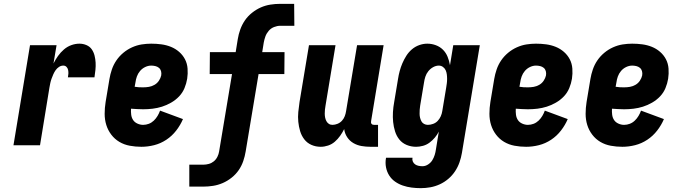

<svg xmlns="http://www.w3.org/2000/svg" viewBox="-20 -755 3540 998"><path d="M50 0 136 -520H274L258 -425Q268 -445 281.5 -464Q295 -483 312.5 -498Q330 -513 351 -520.5Q372 -528 393 -528Q412 -528 429.5 -520.5Q447 -513 457 -498.5Q467 -484 471.5 -466Q476 -448 477 -429.5Q478 -411 476 -391.5Q474 -372 471 -353H333Q335 -363 335.5 -372.5Q336 -382 334 -391.5Q332 -401 325.5 -407.5Q319 -414 309 -414Q297 -414 286.5 -407Q276 -400 269 -390Q262 -380 257 -368.5Q252 -357 248 -346Q244 -335 241.5 -323.5Q239 -312 237 -300L188 0Z M715 8Q684 8 654.5 2.5Q625 -3 600.5 -17.5Q576 -32 558.5 -55Q541 -78 532.5 -105.5Q524 -133 524 -163.5Q524 -194 529 -225L549 -345Q553 -369 561.5 -394Q570 -419 585 -441Q600 -463 621 -480.5Q642 -498 666.5 -509Q691 -520 716 -524Q741 -528 766 -528Q793 -528 819 -524.5Q845 -521 868.5 -511.5Q892 -502 911 -485.5Q930 -469 941.5 -447Q953 -425 955 -398.5Q957 -372 953 -346Q949 -321 939 -297Q929 -273 911 -254Q893 -235 869.5 -221.5Q846 -208 822 -200.5Q798 -193 773.5 -190Q749 -187 724 -187Q709 -187 693 -188Q677 -189 661 -190Q660 -174 662 -158.5Q664 -143 672 -131Q680 -119 694.5 -112.5Q709 -106 724 -106Q739 -106 753.5 -111.5Q768 -117 779.5 -128Q791 -139 799 -152.5Q807 -166 812 -180L931 -136Q918 -105 896 -76.5Q874 -48 844.5 -28.5Q815 -9 781.5 -0.5Q748 8 715 8ZM724 -301Q739 -301 754 -303.5Q769 -306 783 -314Q797 -322 806 -335.5Q815 -349 818 -363Q820 -375 817 -385.5Q814 -396 806 -402.5Q798 -409 787.5 -411.5Q777 -414 766 -414Q750 -414 734.5 -406.5Q719 -399 708 -386Q697 -373 691.5 -357.5Q686 -342 684 -326L680 -304Q691 -302 702 -301.5Q713 -301 724 -301Z M964 215V101H1037Q1051 101 1065.5 97Q1080 93 1091.5 83.5Q1103 74 1110 60Q1117 46 1119 32L1186 -370H1070L1071 -484H1205L1216 -552Q1220 -577 1229 -602Q1238 -627 1253 -649Q1268 -671 1290 -688.5Q1312 -706 1336 -716.5Q1360 -727 1385.5 -731Q1411 -735 1436 -735H1509L1510 -621H1437Q1421 -621 1404.5 -614.5Q1388 -608 1376.5 -594.5Q1365 -581 1359.5 -565.5Q1354 -550 1351 -534L1343 -484H1459L1458 -370H1324L1257 32Q1253 57 1244.5 82Q1236 107 1221 129Q1206 151 1184 168.5Q1162 186 1137.5 196.5Q1113 207 1087.5 211Q1062 215 1037 215Z M1647 8Q1621 8 1598.5 -2Q1576 -12 1561.5 -31Q1547 -50 1540 -73.5Q1533 -97 1530.5 -122Q1528 -147 1530.5 -173Q1533 -199 1537 -225L1586 -520H1724L1672 -206Q1670 -195 1669 -185Q1668 -175 1668 -164.5Q1668 -154 1670 -144Q1672 -134 1676.5 -125.5Q1681 -117 1689 -111.5Q1697 -106 1708 -106Q1721 -106 1734.5 -111.5Q1748 -117 1757.5 -127.5Q1767 -138 1772 -151Q1777 -164 1779 -178L1836 -520H1974L1909 -126Q1908 -122 1908.5 -118Q1909 -114 1911.5 -111Q1914 -108 1917.5 -107Q1921 -106 1925 -106H1945V8H1906Q1882 8 1859 4Q1836 0 1816.5 -11.5Q1797 -23 1784.5 -42Q1772 -61 1769 -84Q1760 -66 1748 -49Q1736 -32 1720.5 -18.5Q1705 -5 1685.5 1.5Q1666 8 1647 8Z M2167 223Q2143 223 2119.5 220Q2096 217 2074 209.5Q2052 202 2033.5 189Q2015 176 2003 157Q1991 138 1986.5 115Q1982 92 1986 68L1987 65H2124V66Q2122 76 2126 85Q2130 94 2138 99.5Q2146 105 2156 107Q2166 109 2176 109Q2191 109 2205 100Q2219 91 2227 78Q2235 65 2239.5 50.5Q2244 36 2246 21L2261 -71Q2253 -55 2240.5 -40Q2228 -25 2212.5 -13.5Q2197 -2 2178.5 3Q2160 8 2143 8Q2117 8 2094 -1.5Q2071 -11 2056 -29.5Q2041 -48 2033.5 -72Q2026 -96 2023.5 -121Q2021 -146 2022.5 -172Q2024 -198 2029 -225L2049 -345Q2052 -365 2057.5 -385.5Q2063 -406 2071.5 -426Q2080 -446 2092 -465Q2104 -484 2121 -498.5Q2138 -513 2159 -520.5Q2180 -528 2201 -528Q2224 -528 2245.5 -520Q2267 -512 2282.5 -496.5Q2298 -481 2306.5 -460Q2315 -439 2319 -416L2336 -520H2474L2381 40Q2377 64 2368.5 88.5Q2360 113 2345.5 135Q2331 157 2310.5 174.5Q2290 192 2266 203Q2242 214 2217 218.5Q2192 223 2167 223ZM2204 -106Q2217 -106 2231 -111Q2245 -116 2255 -126.5Q2265 -137 2271 -150.5Q2277 -164 2279 -178L2299 -298Q2301 -310 2302.5 -321.5Q2304 -333 2304 -345Q2304 -357 2302.5 -368.5Q2301 -380 2296.5 -390Q2292 -400 2282.5 -407Q2273 -414 2261 -414Q2246 -414 2231.5 -406Q2217 -398 2206.5 -385Q2196 -372 2191 -356.5Q2186 -341 2184 -326L2164 -206Q2162 -195 2161.5 -184.5Q2161 -174 2161 -163.5Q2161 -153 2163.5 -143Q2166 -133 2170.5 -124.5Q2175 -116 2184 -111Q2193 -106 2204 -106Z M2715 8Q2684 8 2654.5 2.5Q2625 -3 2600.5 -17.5Q2576 -32 2558.5 -55Q2541 -78 2532.5 -105.5Q2524 -133 2524 -163.5Q2524 -194 2529 -225L2549 -345Q2553 -369 2561.5 -394Q2570 -419 2585 -441Q2600 -463 2621 -480.5Q2642 -498 2666.5 -509Q2691 -520 2716 -524Q2741 -528 2766 -528Q2793 -528 2819 -524.5Q2845 -521 2868.5 -511.5Q2892 -502 2911 -485.5Q2930 -469 2941.5 -447Q2953 -425 2955 -398.5Q2957 -372 2953 -346Q2949 -321 2939 -297Q2929 -273 2911 -254Q2893 -235 2869.5 -221.5Q2846 -208 2822 -200.5Q2798 -193 2773.5 -190Q2749 -187 2724 -187Q2709 -187 2693 -188Q2677 -189 2661 -190Q2660 -174 2662 -158.5Q2664 -143 2672 -131Q2680 -119 2694.5 -112.5Q2709 -106 2724 -106Q2739 -106 2753.5 -111.5Q2768 -117 2779.5 -128Q2791 -139 2799 -152.5Q2807 -166 2812 -180L2931 -136Q2918 -105 2896 -76.5Q2874 -48 2844.5 -28.5Q2815 -9 2781.5 -0.5Q2748 8 2715 8ZM2724 -301Q2739 -301 2754 -303.5Q2769 -306 2783 -314Q2797 -322 2806 -335.5Q2815 -349 2818 -363Q2820 -375 2817 -385.5Q2814 -396 2806 -402.5Q2798 -409 2787.5 -411.5Q2777 -414 2766 -414Q2750 -414 2734.5 -406.5Q2719 -399 2708 -386Q2697 -373 2691.5 -357.5Q2686 -342 2684 -326L2680 -304Q2691 -302 2702 -301.5Q2713 -301 2724 -301Z M3215 8Q3184 8 3154.5 2.5Q3125 -3 3100.5 -17.5Q3076 -32 3058.5 -55Q3041 -78 3032.5 -105.5Q3024 -133 3024 -163.5Q3024 -194 3029 -225L3049 -345Q3053 -369 3061.5 -394Q3070 -419 3085 -441Q3100 -463 3121 -480.5Q3142 -498 3166.5 -509Q3191 -520 3216 -524Q3241 -528 3266 -528Q3293 -528 3319 -524.5Q3345 -521 3368.5 -511.5Q3392 -502 3411 -485.5Q3430 -469 3441.5 -447Q3453 -425 3455 -398.5Q3457 -372 3453 -346Q3449 -321 3439 -297Q3429 -273 3411 -254Q3393 -235 3369.5 -221.5Q3346 -208 3322 -200.5Q3298 -193 3273.5 -190Q3249 -187 3224 -187Q3209 -187 3193 -188Q3177 -189 3161 -190Q3160 -174 3162 -158.5Q3164 -143 3172 -131Q3180 -119 3194.5 -112.5Q3209 -106 3224 -106Q3239 -106 3253.5 -111.5Q3268 -117 3279.5 -128Q3291 -139 3299 -152.5Q3307 -166 3312 -180L3431 -136Q3418 -105 3396 -76.5Q3374 -48 3344.5 -28.5Q3315 -9 3281.5 -0.5Q3248 8 3215 8ZM3224 -301Q3239 -301 3254 -303.5Q3269 -306 3283 -314Q3297 -322 3306 -335.5Q3315 -349 3318 -363Q3320 -375 3317 -385.5Q3314 -396 3306 -402.5Q3298 -409 3287.5 -411.5Q3277 -414 3266 -414Q3250 -414 3234.5 -406.5Q3219 -399 3208 -386Q3197 -373 3191.5 -357.5Q3186 -342 3184 -326L3180 -304Q3191 -302 3202 -301.5Q3213 -301 3224 -301Z"/></svg>

Font: Iosevka Heavy
Style: Italic
Weight: 900
Italic angle: -9°
Monospace: yes
Designer: Belleve Invis
Foundry: Belleve Invis
Version: Version 32.5.0; ttfautohint (v1.8.4)